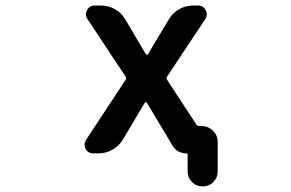

<svg xmlns="http://www.w3.org/2000/svg" viewBox="-20 -547 1040 686"><path d="M650.4 65.4V5.9Q650.4 1 646.5 1Q613.3 1 596.7 -26.4L504.9 -179.7Q503.9 -181.6 501.5 -181.6Q499 -181.6 497.1 -179.7L418.9 -47.9Q405.3 -25.4 381.8 -12.2Q358.4 1 332 1H313.5Q294.9 1 286.1 -14.6Q282.2 -22.5 282.2 -30.3Q282.2 -38.1 287.1 -46.9L428.7 -261.7Q432.6 -267.6 428.7 -273.4L292 -479.5Q287.1 -487.3 287.1 -496.1Q287.1 -503.9 291 -510.7Q299.8 -527.3 318.4 -527.3H340.8Q367.2 -527.3 390.6 -514.2Q414.1 -501 427.7 -477.5L501 -353.5Q502.9 -351.6 505.4 -351.6Q507.8 -351.6 508.8 -353.5L583 -477.5Q596.7 -501 620.1 -514.2Q643.6 -527.3 669.9 -527.3H687.5Q706.1 -527.3 714.8 -510.7Q718.8 -503.9 718.8 -496.1Q718.8 -487.3 713.9 -479.5L577.1 -273.4Q573.2 -267.6 577.1 -261.7L680.7 -103.5Q684.6 -96.7 692.4 -96.7H700.2Q723.6 -96.7 740.7 -80.1Q757.8 -63.5 757.8 -39.1V65.4Q757.8 87.9 742.2 103.5Q726.6 119.1 704.1 119.1Q681.6 119.1 666 103.5Q650.4 87.9 650.4 65.4Z"/></svg>

Font: Rounded Mgen+ 1mn medium
Style: Regular
Weight: 500
Designer: [Source Han Sans]
Ryoko NISHIZUKA  (kana & ideographs); Paul D. Hunt (Latin, Greek & Cyrillic); Wenlong ZHANG  (bopomofo
Version: Version 1.059.20150602